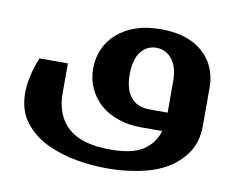

<svg xmlns="http://www.w3.org/2000/svg" viewBox="-64 -443 852 692"><g transform="rotate(10 362.5 -97.0)"><path d="M255.9 -179.2Q255.9 -217.8 270.5 -251Q285.6 -284.7 313 -308.6Q341.8 -333.5 380.9 -347.2Q420.4 -360.8 473.1 -360.8Q524.4 -360.8 563 -347.7Q601.6 -334.5 627.9 -310.5Q654.8 -286.1 667.5 -254.9Q681.2 -221.7 681.2 -187V-45.9Q681.2 14.2 653.8 54.7Q626.5 95.2 583.5 120.1Q541.5 144.5 483.9 155.8Q426.8 167 369.1 167Q312 167 255.4 157.2Q196.8 147 145.5 122.6Q95.2 98.6 62.5 56.2Q29.8 13.7 29.8 -49.8Q29.8 -78.1 37.1 -111.8Q44.4 -146.5 59.1 -181.2H163.1V-71.8Q163.1 8.8 212.9 53.7Q262.2 98.1 367.2 98.1Q446.3 98.1 486.3 72.3Q526.4 46.4 540 0H461.9Q417 0 378.9 -13.2Q340.3 -26.4 314 -49.3Q287.1 -72.8 271.5 -106Q255.9 -139.6 255.9 -179.2ZM547.9 -184.1Q547.9 -235.4 525.4 -263.7Q502.9 -292 467.8 -292Q433.1 -292 411.1 -263.7Q389.2 -235.4 389.2 -181.2Q389.2 -127.4 412.6 -98.1Q436 -68.8 481.9 -68.8H547.9Z"/></g></svg>

Font: SimahzazaarabicW05-SemiBold
Style: Regular
Weight: 600
Designer: Ahmed zaza
Foundry: Ahmed zaza
Version: Version 1.001